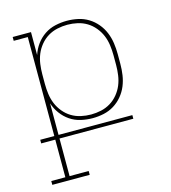

<svg xmlns="http://www.w3.org/2000/svg" viewBox="-110 -617 821 922"><g transform="rotate(-15 300.0 -156.5)"><path d="M222 215H36V196H106V9H36V-9H106V-501H36V-520H127V-406Q136 -434 153.5 -458Q171 -482 195.5 -498.5Q220 -515 249 -521.5Q278 -528 307 -528Q335 -528 362.5 -522Q390 -516 413.5 -501.5Q437 -487 455 -465.5Q473 -444 483.5 -418.5Q494 -393 498 -365.5Q502 -338 502 -310V-262Q502 -234 498 -206.5Q494 -179 483.5 -153.5Q473 -128 455 -106.5Q437 -85 413.5 -70.5Q390 -56 362.5 -50Q335 -44 307 -44Q278 -44 249 -50.5Q220 -57 195.5 -73.5Q171 -90 153.5 -114Q136 -138 127 -166V-9H494V9H127V196H222ZM304 -63Q329 -63 354 -68.5Q379 -74 400.5 -87Q422 -100 438.5 -120Q455 -140 464.5 -163Q474 -186 477.5 -211.5Q481 -237 481 -262V-310Q481 -335 477.5 -360.5Q474 -386 464.5 -409Q455 -432 438.5 -452Q422 -472 400.5 -485Q379 -498 354 -503.5Q329 -509 304 -509Q279 -509 254 -503.5Q229 -498 207.5 -485Q186 -472 169.5 -452Q153 -432 143.5 -409Q134 -386 130.5 -360.5Q127 -335 127 -310V-262Q127 -237 130.5 -211.5Q134 -186 143.5 -163Q153 -140 169.5 -120Q186 -100 207.5 -87Q229 -74 254 -68.5Q279 -63 304 -63Z"/></g></svg>

Font: Iosevka HT Thin Extended
Style: Regular
Weight: 100
Width: 7
Monospace: yes
Designer: Belleve Invis
Foundry: Belleve Invis
Version: Version 32.3.0; ttfautohint (v1.8.4)